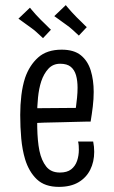

<svg xmlns="http://www.w3.org/2000/svg" viewBox="-20 -718 445 750"><path d="M210 12Q155 12 124 -17.5Q93 -47 78 -96Q67 -133 63 -177Q59 -221 59 -269Q59 -309 63.5 -346Q68 -383 78 -414Q95 -463 129 -493.5Q163 -524 221 -524Q269 -524 296 -502Q323 -480 334.5 -442.5Q346 -405 346 -359Q346 -331 342.5 -302Q339 -273 334 -243L276 -294Q279 -316 281 -336.5Q283 -357 283 -375Q283 -403 277 -424Q271 -445 256.5 -457Q242 -469 215 -469Q187 -469 169 -449.5Q151 -430 141 -400Q132 -372 128.5 -337Q125 -302 125 -268Q125 -243 125.5 -218.5Q126 -194 128 -171.5Q130 -149 134 -129Q142 -91 160.5 -67.5Q179 -44 214 -44Q242 -44 258 -56.5Q274 -69 281 -89.5Q288 -110 288 -133Q288 -141 287.5 -149Q287 -157 285 -165H344Q346 -155 347 -145Q348 -135 348 -125Q348 -86 332.5 -55Q317 -24 286.5 -6Q256 12 210 12ZM86 -236 85 -295 334 -297V-243Q334 -243 318.5 -243Q303 -243 277.5 -242Q252 -241 219.5 -240.5Q187 -240 152.5 -239Q118 -238 86 -236ZM288 -579Q288 -579 280.5 -586Q273 -593 262.5 -602.5Q252 -612 242 -619Q232 -626 220.5 -634.5Q209 -643 200.5 -649Q192 -655 192 -655L237 -698Q237 -698 243.5 -690Q250 -682 260 -671Q270 -660 280 -650Q291 -640 299.5 -631Q308 -622 313.5 -617Q319 -612 319 -612ZM148 -569Q148 -569 140.5 -576Q133 -583 122.5 -592.5Q112 -602 102 -609Q92 -616 80.5 -624.5Q69 -633 60.5 -639Q52 -645 52 -645L97 -688Q97 -688 103.5 -680Q110 -672 120 -661Q130 -650 140 -640Q151 -630 159.5 -621Q168 -612 173.5 -607Q179 -602 179 -602Z"/></svg>

Font: Truculenta
Style: Regular
Weight: 400
Designer: Ivan Castro, Eva Sanz & Omnibus-Type Team
Foundry: Omnibus-Type
Version: Version 1.002